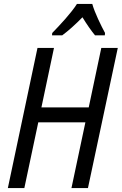

<svg xmlns="http://www.w3.org/2000/svg" viewBox="-20 -958 620 978"><path d="M245 -778H297C328 -801 364 -833 400 -870C422 -834 445 -801 464 -778H514L515 -790C495 -827 462 -894 450 -938H372C343 -892 285 -830 246 -790ZM20 0H104L175 -335H415L344 0H428L580 -714H496L432 -411H191L255 -714H171Z"/></svg>

Font: Noto Sans Display SemiCondensed
Style: Italic
Weight: 400
Width: 4
Italic angle: -12°
Designer: Monotype Design Team
Foundry: Monotype Imaging Inc.
Version: Version 1.900